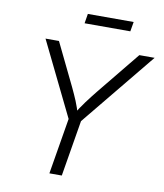

<svg xmlns="http://www.w3.org/2000/svg" viewBox="-96 -980 905 1058"><g transform="rotate(10 356.5 -451.0)"><path d="M252.9 0 305.2 -313.5 103 -727.5H178.2L293.5 -489.7Q311 -453.1 325.4 -418.7Q339.8 -384.3 353 -337.4H325.2Q354 -385.3 379.9 -419.9Q405.8 -454.6 434.1 -489.7L627.9 -727.5H713.4L374.5 -313.5L322.3 0ZM565.4 -901.9 556.2 -848.1H300.3L309.1 -901.9Z"/></g></svg>

Font: Inter Light
Style: Italic
Weight: 300
Italic angle: -9.3988°
Designer: Rasmus Andersson
Foundry: rsms
Version: Version 4.001;git-66647c0bb